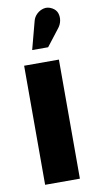

<svg xmlns="http://www.w3.org/2000/svg" viewBox="-84 -757 392 794"><g transform="rotate(-10 112.0 -360.0)"><path d="M205 -629Q215 -642 218 -658Q221 -674 216 -689Q211 -704 195 -713Q177 -723 160 -719Q143 -715 130.5 -703Q118 -691 114 -675L83 -558H150ZM39 0H185V-500H39Z"/></g></svg>

Font: Advent Pro ExtraBold
Style: Regular
Weight: 800
Designer: VivaRado, Andreas Kalpakidis
Foundry: VivaRado, Andreas Kalpakidis
Version: Version 3.000